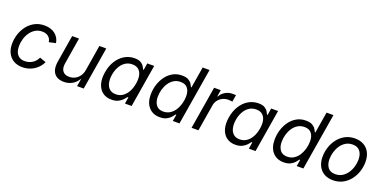

<svg xmlns="http://www.w3.org/2000/svg" viewBox="-14 -1514 4605 2311"><g transform="rotate(20 2288.5 -358.5)"><path d="M257.8 11.7Q191.9 11.7 144.5 -15.9Q97.2 -43.5 71.5 -93.8Q45.9 -144 45.9 -211.4Q45.9 -276.4 66.2 -337.4Q86.4 -398.4 124.5 -447Q162.6 -495.6 217 -524.2Q271.5 -552.7 340.3 -552.7Q380.9 -552.7 415.3 -542.2Q449.7 -531.7 475.8 -511.7Q502 -491.7 518.6 -463.4Q535.2 -435.1 540.5 -399.4L454.6 -380.4Q452.1 -401.4 443.4 -418.5Q434.6 -435.5 419.9 -448Q405.3 -460.4 385 -467.3Q364.7 -474.1 338.4 -474.1Q288.6 -474.1 250.5 -450.7Q212.4 -427.2 186.3 -388.7Q160.2 -350.1 147 -304Q133.8 -257.8 133.8 -212.4Q133.8 -171.9 146.7 -138.7Q159.7 -105.5 187.5 -86.2Q215.3 -66.9 259.8 -66.9Q288.1 -66.9 313.2 -74.7Q338.4 -82.5 359.1 -96.4Q379.9 -110.4 395.5 -129.2Q411.1 -147.9 420.4 -169.9L501.5 -141.6Q484.9 -105.5 459.5 -77.1Q434.1 -48.8 402.3 -29.1Q370.6 -9.3 334 1.2Q297.4 11.7 257.8 11.7Z M788.1 6.8Q733.4 6.8 695.6 -15.6Q657.7 -38.1 641.8 -84Q626 -129.9 637.2 -199.2L694.3 -545.9H782.2L726.6 -206.5Q716.3 -144 742.9 -108.2Q769.5 -72.3 827.1 -72.3Q865.7 -72.3 899.7 -89.1Q933.6 -106 957.5 -138.7Q981.4 -171.4 989.3 -218.8L1043 -545.9H1131.3L1041 0H956.1L978 -132.3H989.7Q952.1 -55.7 900.4 -24.4Q848.6 6.8 788.1 6.8Z M1398.4 11.7Q1330.6 11.7 1284.2 -23.2Q1237.8 -58.1 1219 -121.8Q1200.2 -185.5 1214.4 -272Q1229 -358.9 1269 -421.6Q1309.1 -484.4 1367.2 -518.6Q1425.3 -552.7 1493.2 -552.7Q1545.9 -552.7 1574.2 -535.4Q1602.5 -518.1 1615.5 -495.8Q1628.4 -473.6 1635.3 -458.5H1642.6L1656.7 -545.9H1745.1L1654.8 0H1569.3L1583 -84.5H1572.8Q1560.5 -68.4 1539.6 -45.7Q1518.6 -22.9 1484.4 -5.6Q1450.2 11.7 1398.4 11.7ZM1425.8 -66.9Q1475.6 -66.9 1513.9 -93.3Q1552.2 -119.6 1577.6 -166Q1603 -212.4 1612.8 -272.9Q1623 -333.5 1613 -378.7Q1603 -423.8 1573 -449Q1543 -474.1 1493.2 -474.1Q1440.9 -474.1 1401.6 -447Q1362.3 -419.9 1337.6 -374.5Q1313 -329.1 1303.7 -272.9Q1294.4 -215.8 1304.2 -168.9Q1314 -122.1 1344.2 -94.5Q1374.5 -66.9 1425.8 -66.9Z M2017.6 11.7Q1928.2 11.7 1875.7 -47.1Q1823.2 -106 1823.2 -207.5Q1823.2 -272 1842 -333.5Q1860.8 -395 1896.7 -444.6Q1932.6 -494.1 1984.1 -523.4Q2035.6 -552.7 2101.1 -552.7Q2155.3 -552.7 2184.8 -534.9Q2214.4 -517.1 2228.3 -494.1Q2242.2 -471.2 2249 -456.1H2254.9L2299.8 -727.5H2388.2L2267.6 0H2182.1L2196.8 -84.5H2187.5Q2175.8 -67.4 2155.5 -44.7Q2135.3 -22 2101.8 -5.1Q2068.4 11.7 2017.6 11.7ZM2033.2 -66.9Q2082.5 -66.9 2119.6 -90.8Q2156.7 -114.7 2181.6 -154.3Q2206.5 -193.8 2219.2 -241.2Q2231.9 -288.6 2231.9 -335Q2231.9 -398.9 2202.1 -436.5Q2172.4 -474.1 2111.3 -474.1Q2062.5 -474.1 2025.4 -450.9Q1988.3 -427.7 1963.1 -389.4Q1938 -351.1 1925 -304.9Q1912.1 -258.8 1912.1 -212.4Q1912.1 -148.9 1941.7 -107.9Q1971.2 -66.9 2033.2 -66.9Z M2422.4 0 2512.7 -545.9H2597.7L2584 -461.9H2589.8Q2611.3 -503.4 2654.5 -528.6Q2697.8 -553.7 2746.6 -553.7Q2756.3 -553.7 2769.5 -553.2Q2782.7 -552.7 2790.5 -552.2L2775.9 -463.9Q2770 -464.8 2755.1 -466.8Q2740.2 -468.8 2724.1 -468.8Q2685.1 -468.8 2651.4 -452.4Q2617.7 -436 2595.5 -407.5Q2573.2 -378.9 2566.9 -341.8L2510.3 0Z M2985.4 11.7Q2917.5 11.7 2871.1 -23.2Q2824.7 -58.1 2805.9 -121.8Q2787.1 -185.5 2801.3 -272Q2815.9 -358.9 2856 -421.6Q2896 -484.4 2954.1 -518.6Q3012.2 -552.7 3080.1 -552.7Q3132.8 -552.7 3161.1 -535.4Q3189.5 -518.1 3202.4 -495.8Q3215.3 -473.6 3222.2 -458.5H3229.5L3243.7 -545.9H3332L3241.7 0H3156.2L3169.9 -84.5H3159.7Q3147.5 -68.4 3126.5 -45.7Q3105.5 -22.9 3071.3 -5.6Q3037.1 11.7 2985.4 11.7ZM3012.7 -66.9Q3062.5 -66.9 3100.8 -93.3Q3139.2 -119.6 3164.6 -166Q3189.9 -212.4 3199.7 -272.9Q3210 -333.5 3200 -378.7Q3189.9 -423.8 3159.9 -449Q3129.9 -474.1 3080.1 -474.1Q3027.8 -474.1 2988.5 -447Q2949.2 -419.9 2924.6 -374.5Q2899.9 -329.1 2890.6 -272.9Q2881.3 -215.8 2891.1 -168.9Q2900.9 -122.1 2931.2 -94.5Q2961.4 -66.9 3012.7 -66.9Z M3604.5 11.7Q3515.1 11.7 3462.6 -47.1Q3410.2 -106 3410.2 -207.5Q3410.2 -272 3429 -333.5Q3447.8 -395 3483.6 -444.6Q3519.5 -494.1 3571 -523.4Q3622.6 -552.7 3688 -552.7Q3742.2 -552.7 3771.7 -534.9Q3801.3 -517.1 3815.2 -494.1Q3829.1 -471.2 3835.9 -456.1H3841.8L3886.7 -727.5H3975.1L3854.5 0H3769L3783.7 -84.5H3774.4Q3762.7 -67.4 3742.4 -44.7Q3722.2 -22 3688.7 -5.1Q3655.3 11.7 3604.5 11.7ZM3620.1 -66.9Q3669.4 -66.9 3706.5 -90.8Q3743.7 -114.7 3768.6 -154.3Q3793.5 -193.8 3806.2 -241.2Q3818.8 -288.6 3818.8 -335Q3818.8 -398.9 3789.1 -436.5Q3759.3 -474.1 3698.2 -474.1Q3649.4 -474.1 3612.3 -450.9Q3575.2 -427.7 3550 -389.4Q3524.9 -351.1 3512 -304.9Q3499 -258.8 3499 -212.4Q3499 -148.9 3528.6 -107.9Q3558.1 -66.9 3620.1 -66.9Z M4234.9 11.7Q4168.9 11.7 4121.6 -15.9Q4074.2 -43.5 4048.6 -93.8Q4022.9 -144 4022.9 -211.4Q4022.9 -276.4 4043.2 -337.4Q4063.5 -398.4 4101.8 -447Q4140.1 -495.6 4194.6 -524.2Q4249 -552.7 4317.4 -552.7Q4383.3 -552.7 4431.2 -525.4Q4479 -498 4504.6 -447.8Q4530.3 -397.5 4530.3 -329.1Q4530.3 -263.2 4509.8 -202.1Q4489.3 -141.1 4450.4 -92.8Q4411.6 -44.4 4357.2 -16.4Q4302.7 11.7 4234.9 11.7ZM4236.8 -66.9Q4287.1 -66.9 4325.4 -90.3Q4363.8 -113.8 4389.6 -152.1Q4415.5 -190.4 4428.7 -236.3Q4441.9 -282.2 4441.9 -327.1Q4441.9 -368.7 4428.7 -401.9Q4415.5 -435.1 4387.7 -454.6Q4359.9 -474.1 4314.9 -474.1Q4265.1 -474.1 4227.1 -450.7Q4189 -427.2 4163.1 -388.7Q4137.2 -350.1 4124 -304Q4110.8 -257.8 4110.8 -212.4Q4110.8 -150.9 4140.6 -108.9Q4170.4 -66.9 4236.8 -66.9Z"/></g></svg>

Font: Inter Variable
Style: Italic
Weight: 400
Italic angle: -9.39999°
Designer: Rasmus Andersson
Foundry: rsms
Version: Version 4.001;git-9221beed3